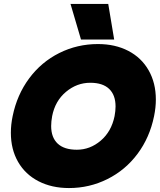

<svg xmlns="http://www.w3.org/2000/svg" viewBox="-20 -937 809 972"><path d="M337 -917H528L558 -737H390ZM35 -265Q35 -306 44 -349Q66 -457 127.5 -540Q189 -623 280 -668.5Q371 -714 476 -714Q563 -714 629.5 -679.5Q696 -645 732.5 -581Q769 -517 769 -433Q769 -393 760 -349Q738 -241 676.5 -158.5Q615 -76 524 -30.5Q433 15 329 15Q242 15 175 -19.5Q108 -54 71.5 -117.5Q35 -181 35 -265ZM560 -349Q565 -376 565 -398Q565 -456 532.5 -487Q500 -518 437 -518Q369 -518 314 -472Q259 -426 244 -349Q239 -322 239 -299Q239 -241 272 -210Q305 -179 369 -179Q436 -179 490 -225Q544 -271 560 -349Z"/></svg>

Font: Readiness ExtraBold
Style: Italic
Weight: 800
Italic angle: -12°
Designer: Katatrad Team
Foundry: CadsonDemak
Version: Version 1.00;January 16, 2020;FontCreator 12.0.0.2550 64-bit